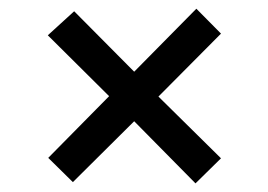

<svg xmlns="http://www.w3.org/2000/svg" viewBox="-20 -530 622 445"><path d="M433.1 -105 291 -249 148.9 -107.9 91.8 -164.1 232.9 -307.1 90.8 -448.2 151.9 -503.9 291 -363.8 435.1 -509.8 492.2 -452.1 347.2 -306.2 492.2 -163.1Z"/></svg>

Font: Literata Book SemiBold
Style: Regular
Weight: 600
Designer: Latin by Veronika Burian and Jose Scaglione. Greek by Irene Vlachou. Cyrillic by Vera Evstafieva
Foundry: TypeTogether
Version: Version 2.003;PS 002.003;hotconv 1.0.88;makeotf.lib2.5.64775